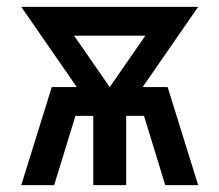

<svg xmlns="http://www.w3.org/2000/svg" viewBox="-20 -540 640 560"><path d="M42 0 131 -286H204L42 -520H558L396 -286H469L558 0H462L400 -202H348V0H252V-202H200L138 0ZM300 -286 404 -436H196Z"/></svg>

Font: Iosevka Custom Medium Extended
Style: Regular
Weight: 500
Width: 7
Monospace: yes
Designer: Belleve Invis
Foundry: Belleve Invis
Version: Version 11.2.4; ttfautohint (v1.8.4)